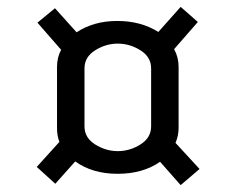

<svg xmlns="http://www.w3.org/2000/svg" viewBox="-20 -579 688 559"><path d="M146 -207V-384Q146 -412 158 -434L89 -513L140 -555L203 -485Q253 -518 321.5 -518Q390 -518 441 -486L506 -559L556 -515L487 -436Q500 -412 500 -384V-207Q500 -184 491 -163L561 -87L506 -40L446 -108Q396 -73 322.5 -73Q249 -73 199 -109L141 -44L87 -93L153 -166Q146 -183 146 -207ZM226 -211Q226 -178 257 -158.5Q288 -139 323 -139Q358 -139 389 -158.5Q420 -178 420 -211V-380Q420 -413 389 -432.5Q358 -452 323 -452Q288 -452 257 -432.5Q226 -413 226 -380Z"/></svg>

Font: Homenaje
Style: Regular
Weight: 400
Version: Version 1.002